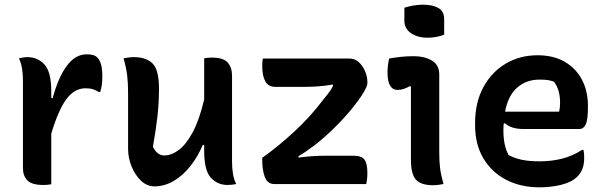

<svg xmlns="http://www.w3.org/2000/svg" viewBox="-20 -786 2590 820"><path d="M199 1Q189 3 181 3.5Q173 4 165 4Q116 4 97 -15.5Q78 -35 78 -68V-441Q78 -469 74 -493.5Q70 -518 61 -537Q70 -539 79 -540.5Q88 -542 97 -542Q141 -542 170 -510.5Q199 -479 199 -395V-367H205Q229 -456 265.5 -505Q302 -554 350 -554Q366 -554 377 -551Q388 -548 396 -540Q406 -530 411.5 -511Q417 -492 417 -459Q417 -442 415 -425Q413 -408 408 -393H402Q389 -401 376.5 -405Q364 -409 345 -409Q298 -409 263.5 -362.5Q229 -316 199 -215Z M553 -542Q604 -542 631.5 -515Q659 -488 659 -408Q659 -348 652.5 -289.5Q646 -231 633 -159Q652 -122 681 -122Q712 -122 743.5 -145.5Q775 -169 803 -221Q831 -273 852 -361V-537Q863 -539 869.5 -539.5Q876 -540 886 -540Q933 -540 952 -519.5Q971 -499 971 -462V-96Q971 -68 975 -43.5Q979 -19 989 0Q980 2 970.5 3Q961 4 952 4Q909 4 880.5 -27Q852 -58 852 -142V-167H846Q825 -117 793 -76.5Q761 -36 721.5 -13Q682 10 640 10Q608 10 582.5 -14Q557 -38 542 -75Q527 -112 527 -150V-389Q527 -433 523 -465Q519 -497 508 -537Q519 -539 530 -540.5Q541 -542 553 -542Z M1103 -536H1473Q1496 -536 1513 -520Q1530 -504 1539.5 -481Q1549 -458 1549 -436V-430Q1549 -418 1531.5 -389Q1514 -360 1483 -322Q1452 -284 1411 -243Q1370 -202 1324 -166Q1307 -153 1289.5 -141Q1272 -129 1255 -119V-113Q1284 -117 1313.5 -119Q1343 -121 1374 -121H1489Q1524 -121 1536.5 -104.5Q1549 -88 1549 -47Q1549 -22 1544 0H1152Q1122 0 1111 -30Q1100 -60 1100 -100V-112Q1170 -162 1237.5 -224.5Q1305 -287 1358 -357Q1369 -371 1381.5 -386.5Q1394 -402 1402 -419V-425Q1366 -419 1336.5 -417Q1307 -415 1275 -415H1157Q1126 -415 1113 -438.5Q1100 -462 1100 -505Q1100 -513 1100.5 -521Q1101 -529 1103 -536Z M1735 -105V-416L1730 -418Q1718 -411 1705 -406.5Q1692 -402 1678 -402Q1635 -402 1635 -477Q1635 -493 1637 -508.5Q1639 -524 1642 -536Q1669 -541 1694.5 -543.5Q1720 -546 1746 -546Q1793 -546 1824.5 -527.5Q1856 -509 1856 -468V-135Q1856 -96 1859.5 -68Q1863 -40 1874 0Q1863 2 1852 3.5Q1841 5 1829 5Q1779 5 1757 -18Q1735 -41 1735 -105ZM1707 -753Q1722 -758 1743.5 -762Q1765 -766 1786 -766Q1827 -766 1852 -752Q1877 -738 1877 -704V-638Q1845 -625 1806 -625Q1763 -625 1735 -644.5Q1707 -664 1707 -698Z M2276 -550Q2344 -550 2392 -522Q2440 -494 2465.5 -445.5Q2491 -397 2491 -333V-329Q2491 -274 2481.5 -254.5Q2472 -235 2455 -235H2216Q2163 -235 2136 -260L2131 -257Q2130 -246 2130 -235V-228Q2130 -164 2152 -124Q2178 -110 2209 -103.5Q2240 -97 2285 -97Q2336 -97 2381 -108.5Q2426 -120 2466 -146H2472Q2475 -131 2475 -113Q2475 -84 2467.5 -65Q2460 -46 2446 -32Q2422 -8 2378 3Q2334 14 2284 14Q2204 14 2142 -18Q2080 -50 2044.5 -109.5Q2009 -169 2009 -252V-260Q2009 -348 2044 -413Q2079 -478 2139.5 -514Q2200 -550 2276 -550ZM2284 -446Q2228 -446 2189 -412Q2150 -378 2137 -309H2368Q2370 -318 2371 -327.5Q2372 -337 2372 -346Q2372 -374 2366 -396Q2360 -418 2346 -437Q2333 -442 2320 -444Q2307 -446 2284 -446Z"/></svg>

Font: Recursive Sn Csl St SmB
Style: Regular
Weight: 600
Version: Version 1.079;hotconv 1.0.112;makeotfexe 2.5.65598; ttfautoh